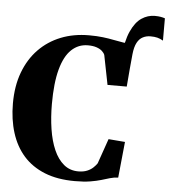

<svg xmlns="http://www.w3.org/2000/svg" viewBox="-59 -935 881 1000"><g transform="rotate(5 381.5 -435.0)"><path d="M595 -503 562 -572 554 -650.5Q563 -739 586 -789.5Q609 -840 641 -861.2Q673 -882.5 709.5 -882.5Q728 -882.5 740.5 -880.2Q753 -878 763 -874.5V-758Q747.5 -767 732.5 -770.8Q717.5 -774.5 696.5 -774.5Q675 -774.5 656.8 -765.2Q638.5 -756 626.8 -734Q615 -712 611 -673.5ZM369 11Q278 11 211 -16Q144 -43 100.2 -92.5Q56.5 -142 34.8 -211.2Q13 -280.5 13 -364.5Q13 -455.5 39.8 -527Q66.5 -598.5 115.2 -648.8Q164 -699 230.5 -725.5Q297 -752 377.5 -752Q419 -752 450 -748.2Q481 -744.5 506.8 -739.2Q532.5 -734 558.5 -730Q584.5 -726 614.5 -725.5L596 -503H495.5L465 -657Q461 -667.5 450.2 -677.2Q439.5 -687 421.2 -693.2Q403 -699.5 376 -699.5Q326.5 -699.5 290.2 -665.2Q254 -631 234.8 -560.2Q215.5 -489.5 215.5 -379Q215.5 -309.5 225 -248Q234.5 -186.5 254.8 -140.2Q275 -94 306.8 -67.5Q338.5 -41 383 -41Q409.5 -41 428.8 -49Q448 -57 460.5 -69Q473 -81 480 -91.5L525.5 -222L612 -215L593 -27Q570 -26 550 -20Q530 -14 506.5 -7Q483 0 450 5.5Q417 11 369 11Z"/></g></svg>

Font: Merriweather 72pt Black
Style: Regular
Weight: 900
Version: Version 2.100